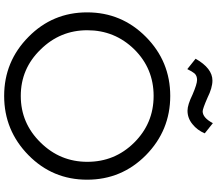

<svg xmlns="http://www.w3.org/2000/svg" viewBox="-79 -1253 1020 902"><g transform="rotate(90 431.0 -802.0)"><path d="M430.7 -1091.8Q592.8 -1091.8 709 -977.5Q824.2 -863.3 824.2 -701.2Q824.2 -539.1 709 -425.8Q592.8 -311.5 430.7 -311.5Q268.6 -311.5 153.3 -425.8Q38.1 -539.1 38.1 -701.2Q38.1 -863.3 153.3 -977.5Q268.6 -1091.8 430.7 -1091.8ZM430.7 -1013.7Q301.8 -1013.7 211.9 -922.9Q122.1 -831.1 122.1 -702.1Q122.1 -574.2 212.9 -482.4Q302.7 -389.6 430.7 -389.6Q558.6 -389.6 649.4 -482.4Q740.2 -574.2 740.2 -702.1Q740.2 -831.1 650.4 -921.9Q559.6 -1013.7 430.7 -1013.7ZM304.7 -1171.9Q293 -1181.6 255.9 -1210.9Q300.8 -1290 358.4 -1290Q392.6 -1290 439.5 -1266.6Q491.2 -1244.1 502.9 -1244.1Q533.2 -1244.1 558.6 -1292Q574.2 -1279.3 606.4 -1253.9Q591.8 -1218.8 563.5 -1196.3Q535.2 -1172.9 500 -1172.9Q472.7 -1172.9 424.8 -1196.3Q375 -1217.8 355.5 -1217.8Q335.9 -1217.8 325.2 -1206.1Q315.4 -1194.3 304.7 -1171.9Z"/></g></svg>

Font: Das Gitter
Style: Book
Weight: 400
Version: Version 006.000